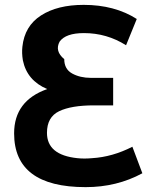

<svg xmlns="http://www.w3.org/2000/svg" viewBox="-20 -741 618 789"><path d="M325 -605Q250 -605 225 -570Q204 -531 244 -498Q244 -457 276.5 -439Q309 -421 354 -421H445V-308H366Q273 -308 223 -284Q173 -260 173 -195Q173 -104 298 -91Q326 -88 358 -91Q442 -96 524 -138L565 -29Q460 28 332 28Q38 28 38 -193Q38 -327 174 -375Q91 -410 74 -493Q69 -523 72 -549Q81 -634 148.5 -677.5Q216 -721 324 -721Q451 -721 542 -663L498 -555Q419 -605 325 -605Z"/></svg>

Font: Repo
Style: DemiBold
Weight: 600
Designer: Stefan Peev
Foundry: Context Ltd
Version: Version 001.000